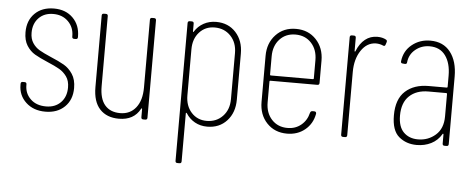

<svg xmlns="http://www.w3.org/2000/svg" viewBox="-48 -627 2333 944"><g transform="rotate(5 1118.0 -155.0)"><path d="M52 -117V-122Q52 -132 62 -132H71Q81 -132 81 -122V-118Q81 -77 109.5 -49.5Q138 -22 186 -22Q231 -22 258.5 -50Q286 -78 286 -124Q286 -157 271 -178Q256 -199 234.5 -211.5Q213 -224 175 -240Q135 -257 111 -271Q87 -285 70.5 -311Q54 -337 54 -377Q54 -435 89.5 -470Q125 -505 184 -505Q242 -505 277.5 -469.5Q313 -434 313 -378V-375Q313 -365 303 -365H295Q285 -365 285 -375V-378Q285 -421 256.5 -449.5Q228 -478 183 -478Q138 -478 111 -450Q84 -422 84 -377Q84 -347 97.5 -326.5Q111 -306 131.5 -294Q152 -282 187 -267Q230 -249 255 -234.5Q280 -220 298 -193Q316 -166 316 -124Q316 -66 280 -31Q244 4 185 4Q126 4 89 -30.5Q52 -65 52 -117Z M668 -501H678Q688 -501 688 -491V-10Q688 0 678 0H668Q658 0 658 -10V-50Q658 -53 656 -53.5Q654 -54 653 -51Q622 7 548 7Q488 7 454 -29.5Q420 -66 420 -138V-491Q420 -501 430 -501H440Q450 -501 450 -491V-145Q450 -83 476.5 -52Q503 -21 552 -21Q601 -21 629.5 -57Q658 -93 658 -156V-491Q658 -501 668 -501Z M1118 -364V-137Q1118 -73 1081 -32.5Q1044 8 984 8Q950 8 923 -7Q896 -22 879 -49Q877 -51 875.5 -51Q874 -51 874 -48V189Q874 199 864 199H854Q844 199 844 189V-491Q844 -501 854 -501H864Q874 -501 874 -491V-453Q874 -450 875.5 -449.5Q877 -449 878 -452Q895 -479 922.5 -494Q950 -509 984 -509Q1044 -509 1081 -468.5Q1118 -428 1118 -364ZM979 -481Q933 -481 903.5 -448.5Q874 -416 874 -364V-137Q874 -85 903.5 -52.5Q933 -20 979 -20Q1027 -20 1058 -52.5Q1089 -85 1089 -137V-364Q1089 -416 1058 -448.5Q1027 -481 979 -481Z M1506 -244H1274Q1270 -244 1270 -240V-137Q1270 -85 1300 -52.5Q1330 -20 1378 -20Q1417 -20 1445 -43Q1473 -66 1482 -104Q1485 -113 1493 -113H1503Q1508 -113 1510.5 -109.5Q1513 -106 1512 -101Q1503 -52 1466.5 -22Q1430 8 1378 8Q1317 8 1278.5 -32.5Q1240 -73 1240 -137V-364Q1240 -427 1278.5 -468Q1317 -509 1378 -509Q1439 -509 1477.5 -468Q1516 -427 1516 -364V-254Q1516 -244 1506 -244ZM1270 -364V-274Q1270 -270 1274 -270H1482Q1486 -270 1486 -274V-364Q1486 -416 1456 -448.5Q1426 -481 1378 -481Q1330 -481 1300 -448.5Q1270 -416 1270 -364Z M1823 -495Q1830 -491 1827 -482L1823 -470Q1820 -460 1810 -465Q1794 -472 1775 -472Q1731 -471 1702.5 -428.5Q1674 -386 1674 -322V-10Q1674 0 1664 0H1654Q1644 0 1644 -10V-491Q1644 -501 1654 -501H1664Q1674 -501 1674 -491V-426Q1674 -423 1676 -423Q1678 -423 1679 -427Q1694 -464 1719.5 -484.5Q1745 -505 1780 -505Q1805 -505 1823 -495Z M2175 -343V-10Q2175 0 2165 0H2155Q2145 0 2145 -10V-55Q2145 -58 2143 -58.5Q2141 -59 2140 -56Q2121 -24 2089 -8Q2057 8 2018 8Q1966 8 1930 -22.5Q1894 -53 1894 -128Q1894 -208 1937 -247Q1980 -286 2052 -286H2141Q2145 -286 2145 -290V-345Q2145 -407 2118 -444Q2091 -481 2040 -481Q2000 -481 1970 -456.5Q1940 -432 1936 -393Q1936 -384 1926 -384L1915 -385Q1910 -385 1907.5 -388Q1905 -391 1906 -396Q1912 -447 1950.5 -478Q1989 -509 2041 -509Q2105 -509 2140 -464Q2175 -419 2175 -343ZM2145 -144V-255Q2145 -259 2141 -259H2053Q1994 -259 1959 -226Q1924 -193 1924 -129Q1924 -74 1951 -47Q1978 -20 2022 -20Q2072 -20 2108.5 -52Q2145 -84 2145 -144Z"/></g></svg>

Font: Barlow Condensed Thin
Style: Regular
Weight: 250
Width: 3
Designer: Jeremy Tribby
Foundry: Tribby Type
Version: Version 1.408